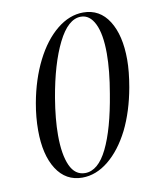

<svg xmlns="http://www.w3.org/2000/svg" viewBox="-76 -696 619 768"><g transform="rotate(-10 233.5 -312.0)"><path d="M391 -142Q354 -69 303.5 -28Q253 13 197 13Q130 13 92.5 -45.5Q55 -104 55 -204Q55 -257 65 -313Q82 -407 119 -480.5Q156 -554 207 -595.5Q258 -637 314 -637Q381 -637 418 -578.5Q455 -520 455 -421Q455 -373 444 -310Q427 -215 391 -142ZM379 -459Q379 -538 358.5 -580Q338 -622 302 -622Q250 -622 208.5 -538.5Q167 -455 144 -320Q130 -236 130 -171Q130 -92 150 -47.5Q170 -3 211 -3Q264 -3 302 -80.5Q340 -158 363 -298Q379 -390 379 -459Z"/></g></svg>

Font: CormorantInfant-MediumItalic
Style: Italic
Weight: 500
Italic angle: -10°
Designer: Christian Thalmann (Catharsis Fonts)
Foundry: Catharsis Fonts
Version: Version 3.303